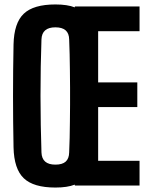

<svg xmlns="http://www.w3.org/2000/svg" viewBox="-20 -829 666 858"><path d="M227.6 9.1Q129.7 9.1 86.2 -32.5Q42.6 -74.1 40.5 -170.5Q39.4 -226.3 38.8 -284Q38.2 -341.7 38.2 -400.3Q38.2 -458.9 38.8 -516.6Q39.4 -574.3 40.5 -630.2Q42.6 -726.3 86.2 -767.7Q129.7 -809.1 227.6 -809.1Q281.2 -809.1 314 -796.1L314.7 -800H603.6V-689.7H418.6V-460.9H593.6V-350.6H418.6V-110.3H603.6V0H314.7L314 -3.9Q281.2 9.1 227.6 9.1ZM227.6 -93.3Q258.6 -93.3 273.6 -106.8Q288.6 -120.4 289.1 -147.9Q290.5 -178.2 291.3 -212.7Q292 -247.3 292.4 -284.7Q292.9 -322.1 293.1 -360.7Q293.4 -399.3 293.1 -438.1Q292.9 -476.9 292.4 -514.5Q291.9 -552 291.2 -587Q290.5 -621.9 289.1 -652.7Q288.6 -680 273.3 -693.4Q257.9 -706.9 227.6 -706.9Q197.4 -706.9 181.9 -693.4Q166.3 -680 165.3 -652.7Q163.3 -595.7 162.1 -531.6Q160.9 -467.6 161 -401Q161.1 -334.4 162.2 -270.1Q163.4 -205.7 165.3 -147.9Q166.3 -120.4 181.9 -106.8Q197.4 -93.3 227.6 -93.3Z"/></svg>

Font: Big Shoulders Thin
Style: Regular
Weight: 100
Designer: Patric King
Foundry: XO Type Co
Version: Version 2.002